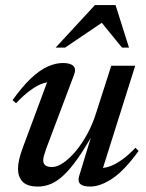

<svg xmlns="http://www.w3.org/2000/svg" viewBox="-20 -710 563 742"><path d="M285.5 -28.5 339 -204 344.5 -201.5Q309.5 -139 280.5 -97.8Q251.5 -56.5 226 -32.8Q200.5 -9 176.2 1Q152 11 127 11Q85 11 67.2 -8Q49.5 -27 49.5 -57.5Q49.5 -73.5 54.2 -94.2Q59 -115 68 -139L171.5 -417.5L188 -393Q170 -395.5 147.5 -388.2Q125 -381 98.8 -362.2Q72.5 -343.5 42 -311L28.5 -323Q66.5 -376 100 -407.5Q133.5 -439 164.2 -452.8Q195 -466.5 223 -466.5Q252 -466.5 263.5 -455.2Q275 -444 266 -420.5L158 -134Q153 -119.5 150 -109Q147 -98.5 147 -90.5Q147 -77.5 155.5 -71Q164 -64.5 181 -64.5Q200.5 -64.5 224.2 -80.5Q248 -96.5 272 -125Q296 -153.5 316.8 -191.2Q337.5 -229 351 -272L410 -456H502.5L371.5 -40.5L361.5 -61Q378.5 -59 400.8 -66Q423 -73 449 -91Q475 -109 503.5 -139L515.5 -126.5Q460 -50 413.5 -19.5Q367 11 329 11Q301 11 290.5 1.2Q280 -8.5 285.5 -28.5ZM195 -526 347 -690.5H426.5L478.5 -526H451.5L363 -634.5H392L231.5 -526Z"/></svg>

Font: Newsreader 36pt Medium
Style: Italic
Weight: 500
Italic angle: -17°
Designer: Hugues Gentile
Foundry: Production Type
Version: Version 1.003